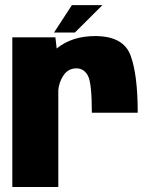

<svg xmlns="http://www.w3.org/2000/svg" viewBox="-20 -744 607 764"><path d="M345.5 -295.5Q345.5 -413.5 329.8 -442.8Q314 -472 284 -472Q250 -472 231 -441.5Q215 -416 212 -386.5V0H29V-595.5H200.5L205.5 -551Q266.5 -600.5 358.5 -600.5Q470.5 -600.5 499.2 -524.2Q528 -448 528 -295.5ZM195 -614.5 266 -723.5H387.5L278 -614.5Z"/></svg>

Font: Anybody ExtraBold
Style: Regular
Weight: 800
Designer: Tyler Finck
Foundry: Etcetera Type Company
Version: Version 1.010; ttfautohint (v1.8.3) -l 8 -r 50 -G 200 -x 14 